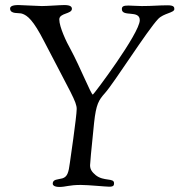

<svg xmlns="http://www.w3.org/2000/svg" viewBox="-20 -734 730 761"><path d="M20 -700C20 -677 55 -684 67 -680C89 -673 112 -654 155 -570C261 -365 284 -331 284 -302C284 -273 257 -89 257 -89C252 -50 247 -33 227 -27C209 -22 189 -24 189 -6C189 0 195 7 216 7C240 7 254 -1 300 -1C331 -1 399 6 413 6C431 6 432 0 432 -8C432 -30 391 -14 359 -40C345 -52 337 -62 337 -79C337 -85 341 -133 353 -248C361 -321 371 -337 396 -365C432 -405 564 -614 607 -659C629 -682 671 -683 671 -698C671 -705 670 -713 645 -713C607 -713 587 -710 542 -710C526 -710 500 -712 489 -712C470 -712 463 -709 463 -698C463 -665 534 -696 534 -654C534 -602 351 -359 348 -359C341 -359 298 -468 259 -540C244 -566 215 -627 215 -657C215 -683 265 -678 265 -699C265 -706 261 -714 235 -714C218 -714 169 -710 146 -710C129 -710 66 -714 53 -714C26 -714 20 -707 20 -700Z"/></svg>

Font: OFL Sorts Mill Goudy
Style: Italic
Weight: 500
Italic angle: -6°
Version: Version 003.000